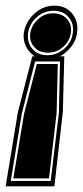

<svg xmlns="http://www.w3.org/2000/svg" viewBox="-53 -541 293 678"><path d="M139 -521Q180 -521 202.5 -492.5Q225 -464 219 -424Q216 -399 199.5 -377.5Q183 -356 159 -342H174L169 -147L139 117H-33L10 -144L61 -342H70Q49 -356 38.5 -377.5Q28 -399 31 -424Q37 -464 68 -492.5Q99 -521 139 -521ZM159 -324H71L24 -140L-15 98H126L155 -143ZM151 -315 147 -142 120 89H-6L32 -139L77 -315ZM136 -503Q102 -503 76.5 -480Q51 -457 46 -424Q42 -392 61 -369Q80 -346 114 -346Q148 -346 174 -369Q200 -392 204 -424Q209 -457 189.5 -480Q170 -503 136 -503ZM135 -494Q166 -494 184 -473.5Q202 -453 197 -424Q193 -396 170 -375.5Q147 -355 116 -355Q85 -355 67.5 -375.5Q50 -396 54 -424Q59 -453 81.5 -473.5Q104 -494 135 -494Z"/></svg>

Font: Alumni Sans Collegiate One
Style: Italic
Weight: 400
Italic angle: -8°
Designer: Robert E. Leuschke
Foundry: Robert E. Leuschke
Version: Version 1.100